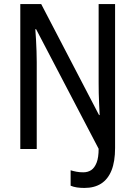

<svg xmlns="http://www.w3.org/2000/svg" viewBox="-20 -734 666 946"><path d="M396 192Q376 192 359 189.5Q342 187 328 181V105Q341 109 356.5 112Q372 115 390 115Q413 115 429.5 104Q446 93 456 67.5Q466 42 466 -1L158 -590H154Q156 -566 157.5 -538Q159 -510 160 -481.5Q161 -453 161 -428V0H80V-714H183L468 -167H471Q470 -193 468.5 -220.5Q467 -248 466.5 -275Q466 -302 466 -327V-714H547V-5Q547 62 529.5 105.5Q512 149 478.5 170.5Q445 192 396 192Z"/></svg>

Font: Noto Sans Khmer Condensed
Style: Regular
Weight: 400
Width: 3
Designer: Danh Hong and the Monotype Design Team
Foundry: Monotype Imaging Inc.
Version: Version 2.004